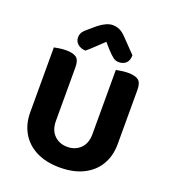

<svg xmlns="http://www.w3.org/2000/svg" viewBox="-152 -952 964 1081"><g transform="rotate(20 330.0 -411.0)"><path d="M330.1 16.8Q248.2 16.8 189.5 -12.6Q130.8 -42 99.5 -95.2Q68.2 -148.3 68.2 -219.1V-285.2H220.7V-223.1Q220.7 -168.2 251.5 -137.5Q282.3 -106.9 330.1 -106.9Q377.8 -106.9 408.7 -137.5Q439.5 -168.2 439.5 -223.1V-285.2H592.2V-219.1Q592.2 -148.3 560.9 -95.2Q529.6 -42 470.9 -12.6Q412.2 16.8 330.1 16.8ZM220.7 -254.8H68.2V-607.5Q78.6 -609.5 98.9 -612.8Q119.3 -616 138.9 -616Q182.2 -616 201.4 -601.1Q220.7 -586.1 220.7 -544.1ZM592.2 -253.3H439.5V-607.5Q449.8 -609.5 470.2 -612.8Q490.6 -616 510.2 -616Q553.4 -616 572.8 -601.1Q592.2 -586.1 592.2 -544.1ZM335.1 -738.1Q313 -717.3 289.1 -694.3Q265.2 -671.3 241.6 -651.4Q213.9 -651.9 195.3 -667.6Q176.7 -683.3 176.7 -707.2Q176.7 -726 186.1 -739.6Q195.5 -753.2 218.7 -771.8L254.9 -802.6Q302 -839.1 336.8 -839.1Q360.4 -839.1 379.4 -830.3Q398.4 -821.5 418 -800.9L499.2 -717Q499.2 -686.1 482.9 -670.1Q466.6 -654.2 438.6 -654.2Q420.8 -654.2 405.5 -665.5Q390.2 -676.8 368.6 -700.4Z"/></g></svg>

Font: Baloo Paaji 2
Style: Regular
Weight: 400
Designer: Shuchita Grover, Noopur Datye and Ek Type
Foundry: Ek Type
Version: Version 1.700